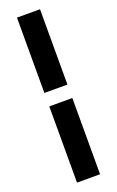

<svg xmlns="http://www.w3.org/2000/svg" viewBox="-175 -753 614 1006"><g transform="rotate(-20 132.0 -250.0)"><path d="M196 -710.5V-290.5H67.5V-710.5ZM196 -215.5V209.5H67.5V-215.5Z"/></g></svg>

Font: Anek Malayalam Medium
Style: Bold
Weight: 700
Version: Version 1.003